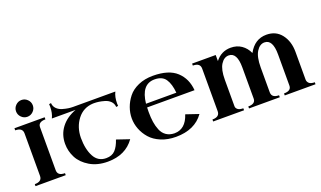

<svg xmlns="http://www.w3.org/2000/svg" viewBox="-75 -1176 2734 1636"><g transform="rotate(-20 1291.5 -358.0)"><path d="M303 -18V0H29V-18Q95 -18 95 -69V-455Q95 -506 29 -506V-525H303V-506Q237 -506 237 -459V-69Q237 -18 303 -18ZM113.5 -601.5Q91 -624 91 -655Q91 -686 113.5 -708.5Q136 -731 167 -731Q198 -731 220.5 -708.5Q243 -686 243 -655Q243 -624 220.5 -601.5Q198 -579 167 -579Q136 -579 113.5 -601.5Z M357 -494Q378 -536 378 -594L377 -617L395 -620Q397 -589 417.5 -568.5Q438 -548 468 -539.5Q498 -531 519.5 -528Q541 -525 562 -525H944Q923 -483 923 -425L924 -402L906 -399Q904 -430 883.5 -450.5Q863 -471 833 -479.5Q803 -488 781.5 -491Q760 -494 739 -494H730Q641 -490 587.5 -420.5Q534 -351 533 -254Q533 -151 568.5 -84.5Q604 -18 678 -18Q731 -18 760.5 -49.5Q790 -81 809 -139L924 -100Q842 15 681 15Q587 15 519 -25.5Q451 -66 420 -125.5Q389 -185 389 -252Q389 -335 436.5 -398Q484 -461 572 -494Z M1582 -305H1152Q1151 -291 1151 -264Q1151 -213 1157 -173Q1163 -133 1178 -96.5Q1193 -60 1223 -39.5Q1253 -19 1296 -18Q1398 -18 1437 -139L1552 -100Q1470 15 1299 15Q1224 15 1164.5 -10Q1105 -35 1069.5 -75.5Q1034 -116 1015.5 -164Q997 -212 997 -262Q997 -311 1014 -358.5Q1031 -406 1064 -448Q1097 -490 1155.5 -516Q1214 -542 1289 -542Q1433 -542 1503.5 -476.5Q1574 -411 1582 -305ZM1292 -508Q1172 -508 1154 -338H1429Q1422 -418 1392 -463Q1362 -508 1292 -508Z M1640 -507V-525H1854V-470Q1908 -540 1994 -540Q2050 -540 2091 -511.5Q2132 -483 2154 -434Q2211 -540 2318 -540Q2404 -540 2453 -476.5Q2502 -413 2502 -318V-66Q2502 -47 2517 -32.5Q2532 -18 2568 -18V0H2289V-18Q2355 -18 2355 -65V-348Q2355 -484 2280 -484Q2237 -484 2207.5 -436.5Q2178 -389 2178 -294V-69Q2178 -18 2244 -18V0H1965V-18Q2031 -18 2031 -65V-348Q2031 -484 1956 -484Q1913 -484 1884 -438Q1855 -392 1855 -301V-60Q1855 -43 1870.5 -30.5Q1886 -18 1920 -18V0H1640V-18Q1706 -18 1706 -69V-456Q1706 -507 1640 -507Z"/></g></svg>

Font: Uncial Antiqua
Style: Regular
Weight: 400
Designer: Astigmatic (AOETI)
Foundry: Astigmatic (AOETI)
Version: Version 1.000